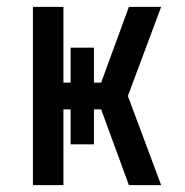

<svg xmlns="http://www.w3.org/2000/svg" viewBox="-20 -540 540 560"><path d="M76 0V-520H165V-299H186V-401H254V-299H275L356 -520H450L353 -260L450 0H356L275 -221H254V-119H186V-221H165V0Z"/></svg>

Font: Iosevka Term Curly Semibold
Style: Regular
Weight: 600
Designer: Belleve Invis
Foundry: Belleve Invis
Version: Version 32.3.0